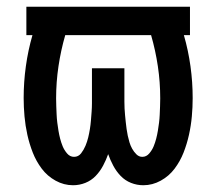

<svg xmlns="http://www.w3.org/2000/svg" viewBox="-20 -540 640 568"><path d="M404 8Q385 8 367.5 1Q350 -6 337 -19.5Q324 -33 315 -50Q306 -67 300 -84Q294 -67 285 -50Q276 -33 263 -19.5Q250 -6 232.5 1Q215 8 196 8Q169 8 144.5 -5.5Q120 -19 103.5 -41Q87 -63 77 -88.5Q67 -114 61 -141Q55 -168 52.5 -195.5Q50 -223 50 -250Q50 -297 56.5 -344Q63 -391 76 -436H58V-520H542V-436H524Q537 -391 543.5 -344Q550 -297 550 -250Q550 -223 547.5 -195.5Q545 -168 539 -141Q533 -114 523 -88.5Q513 -63 496.5 -41Q480 -19 455.5 -5.5Q431 8 404 8ZM199 -76Q212 -76 220 -86.5Q228 -97 233 -109Q238 -121 241 -133.5Q244 -146 246 -158.5Q248 -171 249 -183.5Q250 -196 251 -209Q252 -222 252 -234.5Q252 -247 252 -260V-338H348V-260Q348 -250 348 -239.5Q348 -229 348.5 -219Q349 -209 350 -199Q351 -189 352 -179Q353 -169 354.5 -158.5Q356 -148 358 -138.5Q360 -129 363 -119Q366 -109 371 -100Q376 -91 383.5 -83.5Q391 -76 401 -76Q413 -76 421.5 -86Q430 -96 434.5 -107Q439 -118 442 -129.5Q445 -141 447 -153Q449 -165 450.5 -177Q452 -189 452.5 -201Q453 -213 453.5 -225Q454 -237 454 -249Q454 -297 447 -344Q440 -391 427 -436H173Q160 -391 153 -344Q146 -297 146 -249Q146 -237 146.5 -225Q147 -213 147.5 -201Q148 -189 149.5 -177Q151 -165 153 -153Q155 -141 158 -129.5Q161 -118 165.5 -107Q170 -96 178.5 -86Q187 -76 199 -76Z"/></svg>

Font: Iosevka SS04 Medium Extended
Style: Regular
Weight: 500
Width: 7
Monospace: yes
Designer: Belleve Invis
Foundry: Belleve Invis
Version: Version 19.0.0; ttfautohint (v1.8.4)